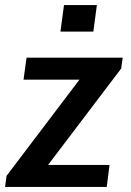

<svg xmlns="http://www.w3.org/2000/svg" viewBox="-22 -739 516 759"><path d="M-2 0 4 -44 292 -424H71L83 -511H463L457 -468L168 -87H411L400 0ZM217 -614 231 -719H361L347 -614Z"/></svg>

Font: Chivo Medium
Style: Italic
Weight: 500
Italic angle: -8.05°
Designer: Hector Gatti
Foundry: Omnibus-Type
Version: Version 2.002